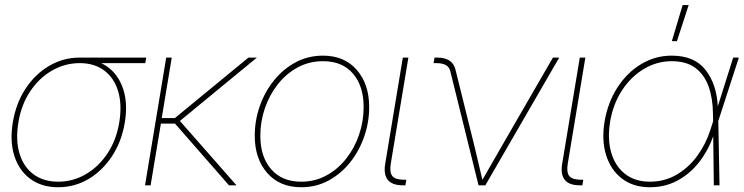

<svg xmlns="http://www.w3.org/2000/svg" viewBox="-20 -748 3002 775"><path d="M214.8 7.8Q148.4 7.8 102.8 -25.6Q57.1 -59.1 38.1 -118.2Q19 -177.2 31.7 -253.9Q44.4 -331.1 83 -389.9Q121.6 -448.7 178.5 -482.2Q235.4 -515.6 301.8 -515.6H570.3L566.4 -493.2H388.7Q445.8 -465.8 471.9 -403.1Q498 -340.3 483.9 -253.9Q471.2 -177.2 432.6 -118.2Q394 -59.1 337.6 -25.6Q281.2 7.8 214.8 7.8ZM301.8 -493.2Q242.2 -493.2 189.9 -463.1Q137.7 -433.1 101.8 -379.2Q65.9 -325.2 54.2 -253.9Q42.5 -182.6 58.6 -128.7Q74.7 -74.7 115 -44.7Q155.3 -14.6 214.8 -14.6Q274.4 -14.6 326.2 -44.7Q377.9 -74.7 413.8 -128.7Q449.7 -182.6 461.4 -253.9Q473.1 -325.2 457 -379.2Q440.9 -433.1 401.1 -463.1Q361.3 -493.2 301.8 -493.2Z M673.3 -515.6 632.8 -271.5H686L982.9 -515.6H1017.1L706.1 -259.8L934.6 0H904.3L686.5 -249H629.4L587.9 0H565.4L650.9 -515.6Z M1195.8 7.8Q1108.9 7.8 1058.6 -49.8Q1008.3 -107.4 1008.3 -200.2Q1008.3 -261.2 1028.3 -318.8Q1048.3 -376.5 1085.2 -422.6Q1122.1 -468.8 1172.6 -496.1Q1223.1 -523.4 1283.7 -523.4Q1370.1 -523.4 1420.2 -465.8Q1470.2 -408.2 1470.2 -315.9Q1470.2 -254.9 1450.2 -197Q1430.2 -139.2 1393.6 -93Q1356.9 -46.9 1306.6 -19.5Q1256.3 7.8 1195.8 7.8ZM1195.8 -14.6Q1251.5 -14.6 1297.6 -39.8Q1343.8 -64.9 1377.4 -107.7Q1411.1 -150.4 1429.4 -204.3Q1447.8 -258.3 1447.8 -315.9Q1447.8 -400.9 1404.8 -450.9Q1361.8 -501 1283.7 -501Q1228 -501 1181.6 -475.8Q1135.3 -450.7 1101.6 -408Q1067.9 -365.2 1049.3 -311.3Q1030.8 -257.3 1030.8 -200.2Q1030.8 -115.2 1074.5 -64.9Q1118.2 -14.6 1195.8 -14.6Z M1606.4 0Q1521 0 1534.7 -85.9L1606 -515.6H1628.4L1557.1 -85.9Q1551.8 -51.8 1564 -37.1Q1576.2 -22.5 1610.4 -22.5H1620.1L1616.2 0Z M1911.6 0 1797.4 -461.4Q1789.6 -493.2 1741.7 -493.2H1730L1733.9 -515.6H1744.1Q1806.6 -515.6 1818.4 -467.3L1893.6 -164.1Q1901.9 -129.4 1910.4 -93.3Q1918.9 -57.1 1927.2 -22Q1947.8 -57.1 1968 -93Q1988.3 -128.9 2008.8 -164.1L2211.9 -515.6H2237.3L1939 0Z M2320.8 0Q2235.4 0 2249 -85.9L2320.3 -515.6H2342.8L2271.5 -85.9Q2266.1 -51.8 2278.3 -37.1Q2290.5 -22.5 2324.7 -22.5H2334.5L2330.6 0Z M2603 7.8Q2536.6 7.8 2491.2 -26.6Q2445.8 -61 2426.8 -121.1Q2407.7 -181.2 2420.4 -257.8Q2433.6 -335 2472.2 -394.8Q2510.7 -454.6 2567.6 -489Q2624.5 -523.4 2690.9 -523.4Q2782.7 -523.4 2827.6 -466.1Q2872.6 -408.7 2877.4 -318.8L2939.5 -515.6H2962.4L2879.4 -259.8L2884.3 0H2861.3L2858.9 -197.8Q2838.4 -140.1 2802 -93.5Q2765.6 -46.9 2715.3 -19.5Q2665 7.8 2603 7.8ZM2858.4 -258.3 2857.9 -287.6Q2857.4 -349.6 2840.6 -397.7Q2823.7 -445.8 2787.4 -473.4Q2751 -501 2691.4 -501Q2631.8 -501 2579.6 -470Q2527.3 -439 2491.2 -384Q2455.1 -329.1 2442.9 -257.8Q2431.2 -186.5 2447.3 -131.6Q2463.4 -76.7 2503.4 -45.7Q2543.5 -14.6 2603 -14.6Q2662.6 -14.6 2711.2 -43Q2759.8 -71.3 2794.4 -118.9Q2829.1 -166.5 2847.2 -223.1ZM2691.9 -582 2735.4 -727.5H2759.8L2712.4 -582Z"/></svg>

Font: Inter Display Thin
Style: Italic
Weight: 100
Italic angle: -9.39999°
Designer: Rasmus Andersson
Foundry: rsms
Version: Version 4.000;git-a52131595